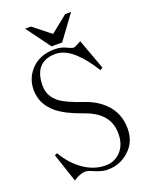

<svg xmlns="http://www.w3.org/2000/svg" viewBox="-160 -942 820 1045"><g transform="rotate(-20 250.0 -419.5)"><path d="M49.8 -161.1 35.2 -154.3 90.8 12.7Q105.5 0 125 -6.8Q144.5 -14.6 162.1 -14.6Q167 -14.6 176.8 -11.7Q182.6 -9.8 195.3 -4.9Q218.8 5.9 233.4 9.8Q256.8 17.6 280.3 17.6Q349.6 17.6 400.4 -27.3Q457 -76.2 457 -156.2Q457 -246.1 396.5 -305.7Q352.5 -349.6 282.2 -373Q191.4 -403.3 153.3 -431.6Q101.6 -470.7 101.6 -532.2Q101.6 -605.5 136.7 -640.6Q168.9 -671.9 225.6 -671.9Q278.3 -671.9 332 -624Q377.9 -583 426.8 -504.9L441.4 -514.6L377 -690.4L341.8 -671.9Q333 -668.9 324.2 -670.9Q318.4 -672.9 304.7 -678.7Q286.1 -687.5 274.4 -691.4Q253.9 -697.3 230.5 -697.3Q140.6 -697.3 89.8 -639.6Q47.9 -591.8 47.9 -527.3Q47.9 -444.3 118.2 -386.7Q166 -348.6 254.9 -317.4Q324.2 -293.9 359.4 -256.8Q400.4 -213.9 400.4 -147.5Q400.4 -79.1 360.4 -41Q326.2 -7.8 276.4 -7.8Q205.1 -7.8 141.6 -55.7Q87.9 -95.7 49.8 -161.1ZM384.8 -857.4H350.6L252 -778.3L152.3 -857.4H118.2L220.7 -717.8H282.2Z"/></g></svg>

Font: BatangChe
Style: Regular
Weight: 400
Monospace: yes
Version: Version 2.21